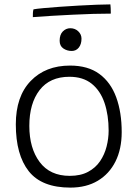

<svg xmlns="http://www.w3.org/2000/svg" viewBox="-20 -836 626 874"><path d="M300.5 18Q170 18 111 -56.5Q52 -131 52 -270Q52 -397 119.5 -467.2Q187 -537.5 299 -537.5Q380.5 -537.5 432.2 -499.5Q484 -461.5 509 -393.2Q534 -325 534 -234.5Q534 -158 505.8 -101.2Q477.5 -44.5 425.2 -13.2Q373 18 300.5 18ZM297.5 -35.5Q347 -35.5 381 -53.8Q415 -72 435.5 -102.2Q456 -132.5 465.2 -169Q474.5 -205.5 474.5 -241.5Q474.5 -312 455.8 -367.5Q437 -423 397.5 -454.8Q358 -486.5 296 -486.5Q207 -486.5 160.2 -425.8Q113.5 -365 113.5 -263Q113.5 -161.5 160.5 -98.5Q207.5 -35.5 297.5 -35.5ZM300 -707.5Q321.5 -707.5 336.2 -693.5Q351 -679.5 351 -660Q351 -635 338.8 -619.5Q326.5 -604 306.5 -604Q285 -604 268.2 -615.5Q251.5 -627 251.5 -650.5Q251.5 -678.5 266 -693Q280.5 -707.5 300 -707.5ZM484.5 -774Q450 -774 404.5 -772.8Q359 -771.5 309.8 -769Q260.5 -766.5 213.5 -763.8Q166.5 -761 129.5 -758Q129 -766 129.8 -776.8Q130.5 -787.5 132.5 -793.5Q145.5 -796 177.5 -799Q209.5 -802 251.2 -805Q293 -808 337.2 -810.5Q381.5 -813 419.8 -814.5Q458 -816 482.5 -816Q483 -812 483.8 -799.5Q484.5 -787 484.5 -774Z"/></svg>

Font: Grandstander ExtraLight
Style: Regular
Weight: 200
Designer: Tyler Finck
Foundry: Etcetera Type Co
Version: Version 1.200; ttfautohint (v1.8.3)